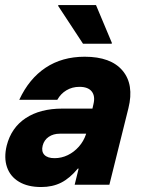

<svg xmlns="http://www.w3.org/2000/svg" viewBox="-20 -736 573 765"><path d="M144.2 9.2Q90.8 9.2 55.8 -11.7Q20.8 -32.5 7.9 -70Q-5 -107.5 6.7 -155.8Q25 -227.5 82.5 -265.4Q140 -303.3 228.3 -303.3H348.3L352.5 -321.7Q360 -353.3 345.4 -371.7Q330.8 -390 296.7 -390Q267.5 -390 244.6 -376.2Q221.7 -362.5 208.3 -338.3H56.7Q95.8 -422.5 161.7 -466.2Q227.5 -510 317.5 -510Q421.7 -510 468.3 -454.6Q515 -399.2 491.7 -305L415.8 0H277.5L293.3 -64.2H290Q258.3 -25.8 223.8 -8.3Q189.2 9.2 144.2 9.2ZM197.5 -105.8Q225 -105.8 250 -117.9Q275 -130 294.2 -151.7Q313.3 -173.3 322.5 -200.8L323.3 -203.3H218.3Q192.5 -203.3 174.2 -190.8Q155.8 -178.3 150 -155.8Q144.2 -132.5 156.7 -119.2Q169.2 -105.8 197.5 -105.8ZM310.8 -561.7 211.7 -712.5 212.5 -715.8H362.5L425.8 -565L425 -561.7Z"/></svg>

Font: Funnel Sans Light ExtraBold
Style: Italic
Weight: 800
Italic angle: -14.036°
Version: Version 1.000